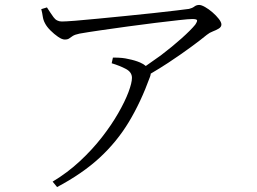

<svg xmlns="http://www.w3.org/2000/svg" viewBox="-20 -719 1040 777"><path d="M147 -682 170 -689Q184 -667 196.5 -649.5Q209 -632 230 -632Q244 -632 283.5 -635Q323 -638 377 -643.5Q431 -649 489 -654.5Q547 -660 600.5 -666Q654 -672 693 -676.5Q732 -681 745 -683Q758 -686 766.5 -692.5Q775 -699 786 -699Q795 -699 810 -690.5Q825 -682 840 -669Q855 -656 865.5 -642.5Q876 -629 876 -620Q876 -610 865.5 -603.5Q855 -597 841.5 -592Q828 -587 817 -578Q794 -559 752.5 -528.5Q711 -498 661 -465Q626 -442 590 -421Q590 -416 587 -408Q550 -306 501.5 -225.5Q453 -145 383 -80.5Q313 -16 211 38L193 16Q253 -20 303 -66.5Q353 -113 392 -163Q431 -213 458.5 -261Q486 -309 500 -346.5Q514 -384 514 -404Q514 -427 489.5 -440Q465 -453 432 -463L437 -486Q460 -486 474 -484.5Q488 -483 500 -480Q526 -475 547 -466Q561 -460 570 -452Q600 -473 631 -495Q677 -530 714.5 -563.5Q752 -597 770 -619Q780 -634 777 -638Q774 -642 758 -642Q744 -642 703.5 -637.5Q663 -633 609.5 -626.5Q556 -620 498 -612Q440 -604 388 -596.5Q336 -589 302 -583Q283 -579 274.5 -573.5Q266 -568 260 -563.5Q254 -559 242 -559Q231 -559 215 -570Q199 -581 184 -596Q169 -611 162 -625Q155 -638 153 -652.5Q151 -667 147 -682Z"/></svg>

Font: Early Summer Mincho Light
Style: Regular
Weight: 300
Designer: GuiWonder
Version: Version 1.002